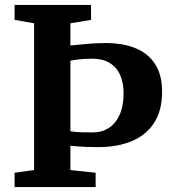

<svg xmlns="http://www.w3.org/2000/svg" viewBox="-20 -763 702 783"><path d="M119 -69.5V-668L39.5 -682V-743H351L351.5 -682L267 -668V-577.5Q285.5 -579 302 -580.8Q318.5 -582.5 335 -584Q351.5 -585.5 370 -586.5Q388.5 -587.5 409.5 -587.5Q482.5 -587.5 534.2 -565.8Q586 -544 613.5 -500.2Q641 -456.5 641 -389.5Q641 -312 608.5 -262Q576 -212 517.5 -187.5Q459 -163 380 -163Q355.5 -163 334.5 -163.8Q313.5 -164.5 296.5 -166Q279.5 -167.5 267 -168.5V-69.5L370 -58.5V0H39.5V-58.5ZM360 -223Q395.5 -223 423.5 -241Q451.5 -259 467.8 -294.8Q484 -330.5 484 -383.5Q484 -423.5 470.5 -455.8Q457 -488 427.5 -506.2Q398 -524.5 350 -523.5Q326.5 -523.5 304.2 -521Q282 -518.5 267 -515.5V-227.5Q291.5 -224 315.5 -223.5Q339.5 -223 360 -223Z"/></svg>

Font: Merriweather 20pt
Style: Bold
Weight: 700
Version: Version 2.100